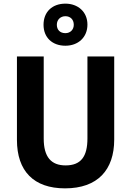

<svg xmlns="http://www.w3.org/2000/svg" viewBox="-20 -1024 719 1054"><path d="M339 -773C409 -773 460 -819 460 -889C460 -959 408 -1004 339 -1004C267 -1004 219 -959 219 -888C219 -818 267 -773 339 -773ZM339 -842C309 -842 292 -861 292 -888C292 -917 313 -935 339 -935C366 -935 385 -917 385 -888C385 -861 366 -842 339 -842ZM607 -258V-714H460V-264C460 -164 424 -116 340 -116C261 -116 220 -162 220 -263V-714H73V-256C73 -85 165 10 337 10C517 10 607 -92 607 -258Z"/></svg>

Font: Noto Sans Devanagari SemiCondensed
Style: Bold
Weight: 700
Width: 4
Designer: Jelle Bosma - Monotype Design Team
Foundry: Monotype Imaging Inc.
Version: Version 2.004